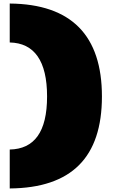

<svg xmlns="http://www.w3.org/2000/svg" viewBox="-20 -830 650 1085"><path d="M35 15V235C385 232 556 59 556 -285C556 -629 384 -807 35 -810V-590C174 -587 246 -486 246 -285C246 -84 174 12 35 15Z"/></svg>

Font: Mattone Black
Style: Regular
Weight: 900
Width: 6
Designer: Nunzio Mazzaferro
Foundry: Collletttivo
Version: Version 2.000;Glyphs 3.2 (3217)